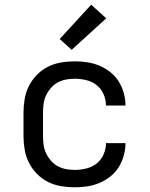

<svg xmlns="http://www.w3.org/2000/svg" viewBox="-20 -789 640 817"><path d="M298 8Q268 8 239 3Q210 -2 184 -15Q158 -28 137 -49.5Q116 -71 103 -97Q90 -123 85 -152Q80 -181 80 -210V-310Q80 -339 85 -368Q90 -397 103 -423Q116 -449 137 -470.5Q158 -492 184 -505Q210 -518 239 -523Q268 -528 298 -528Q325 -528 351.5 -524Q378 -520 403 -509.5Q428 -499 449.5 -482Q471 -465 485 -442.5Q499 -420 506.5 -393.5Q514 -367 514 -340Q514 -340 514 -340Q514 -340 514 -340H431Q431 -340 431 -340Q431 -340 431 -340Q431 -365 420.5 -388.5Q410 -412 391 -427Q372 -442 347 -448Q322 -454 298 -454Q279 -454 260.5 -450.5Q242 -447 225.5 -438Q209 -429 196.5 -414.5Q184 -400 176 -383Q168 -366 165.5 -347.5Q163 -329 163 -310V-210Q163 -191 165.5 -172.5Q168 -154 176 -137Q184 -120 196.5 -105.5Q209 -91 225.5 -82Q242 -73 260.5 -69.5Q279 -66 298 -66Q322 -66 347 -72Q372 -78 391 -93Q410 -108 420.5 -131.5Q431 -155 431 -180Q431 -180 431 -180Q431 -180 431 -180H514Q514 -180 514 -180Q514 -180 514 -180Q514 -153 506.5 -126.5Q499 -100 485 -77.5Q471 -55 449.5 -38Q428 -21 403 -10.5Q378 0 351.5 4Q325 8 298 8ZM285 -577 234 -623 368 -769 432 -711Z"/></svg>

Font: Bmono
Style: Regular
Weight: 400
Monospace: yes
Designer: Belleve Invis
Foundry: Belleve Invis
Version: Version 11.2.2; ttfautohint (v1.8.2)